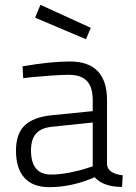

<svg xmlns="http://www.w3.org/2000/svg" viewBox="-20 -763 562 793"><path d="M422 -349V-83Q426 -46 487 -39L484 9Q407 9 371 -31Q277 10 183 10Q116 10 81 -28.5Q46 -67 46 -141Q46 -210 81.5 -244.5Q117 -279 193 -287L363 -304V-349Q363 -404 338.5 -429Q314 -454 265 -454Q233 -454 186 -450.5Q139 -447 108 -444L76 -440L73 -489Q188 -509 269 -509Q422 -509 422 -349ZM363 -257 200 -240Q151 -236 129.5 -212Q108 -188 108 -142Q108 -42 191 -42Q226 -42 269 -50.5Q312 -59 338 -68L363 -76ZM147 -743 355 -648 335 -601 125 -690Z"/></svg>

Font: TypoPRO Titillium Text
Style: 250 wt
Weight: 300
Designer: Accademia di Belle Arti di Urbino and others
Foundry: Accademia di Belle Arti di Urbino and others.
Version: Version 25.000